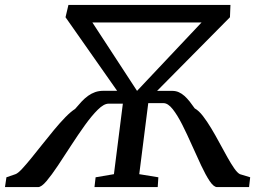

<svg xmlns="http://www.w3.org/2000/svg" viewBox="-57 -763 1076 783"><path d="M-36.7 0 -30.8 -40 6.2 -52.7Q16 -56.2 32.5 -73.8Q49 -91.5 70.4 -117.8Q91.7 -144.1 115.6 -174.2Q139.4 -204.3 163.4 -233.2Q187.4 -262.2 209.5 -284.9Q231.7 -307.6 249.2 -318.7Q262.9 -335.1 275.8 -348.8Q288.7 -362.5 302.3 -372.3Q315.9 -382 331.2 -387.4Q346.6 -392.7 365.4 -392.7H467.1L447.3 -354.7L210.2 -692.7L222.1 -743H882.8L880.8 -692.7L550.9 -359.3L537.2 -392.4H645.5Q660.2 -392.4 672.3 -386.9Q684.4 -381.5 695.2 -371.8Q706 -362.1 716.4 -349.1Q726.7 -336.1 737.1 -321Q753.7 -311.8 770.6 -289.9Q787.5 -268 804.7 -239.3Q821.9 -210.6 838.2 -180.2Q854.6 -149.9 869.8 -122.7Q885 -95.4 898.1 -76.6Q911.2 -57.8 921.5 -52.7L963.3 -40L958.7 0H828.3Q814.5 0 798 -24.7Q781.6 -49.3 763.3 -88.4Q745 -127.4 725.5 -171.2Q706.1 -215.1 686.5 -254.1Q666.8 -293.1 647.4 -317.8Q628 -342.4 609.7 -342.4H500.5L553.5 -389L510.9 -52.7L588.8 -40L586.2 0H328.3L332.9 -40L407.6 -52.7L449.9 -386.7L491 -340.2H385.5Q366.6 -340.2 341.8 -315.6Q317 -291.1 289.2 -252.4Q261.4 -213.6 233.2 -170.1Q205.1 -126.6 179.3 -87.8Q153.4 -49 132.7 -24.5Q111.9 0 98.4 0ZM501.9 -392.4 765 -671.4H319.7Z"/></svg>

Font: Merriweather 7pt Light
Style: Italic
Weight: 300
Italic angle: -7.8°
Designer: Eben Sorkin
Foundry: Eben Sorkin
Version: Version 2.200;gftools[0.9.31]